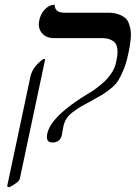

<svg xmlns="http://www.w3.org/2000/svg" viewBox="-20 -575 576 815"><path d="M19 220.2 10.3 215.8 109.4 -251Q118.2 -291 163.1 -324.2H171.9L64 184.1Q61 198.2 19 220.2ZM249 -38.1Q248.5 -35.6 246.3 -23.2Q244.1 -10.7 242.7 -2.9Q235.8 30.3 201.7 29.8Q172.9 29.8 180.7 -7.8Q196.8 -83 358.4 -180.2Q367.7 -185.1 381.1 -194.6Q394.5 -204.1 414.8 -221.2Q435.1 -238.3 451.4 -262Q467.8 -285.6 472.7 -310.1Q476.1 -326.7 477.8 -337.9Q479.5 -349.1 478.3 -364.7Q477.1 -380.4 470.9 -389.9Q464.8 -399.4 450.2 -406.2Q435.5 -413.1 412.6 -413.1H210Q175.3 -413.1 157.7 -434.8Q140.1 -456.5 146.5 -487.8Q152.8 -517.1 169.2 -533.9Q185.5 -550.8 198.7 -552.7L211.9 -555.2Q211.9 -521 253.9 -521H439.9Q464.8 -521 482.9 -514.4Q501 -507.8 511.7 -498.5Q522.5 -489.3 527.8 -473.1Q533.2 -457 534.9 -443.4Q536.6 -429.7 534.7 -409.2Q532.7 -388.7 530.5 -376.2Q528.3 -363.8 523.9 -344.2Q516.1 -307.1 504.4 -278.8Q492.7 -250.5 481.7 -232.9Q470.7 -215.3 449.5 -198.5Q428.2 -181.6 414.1 -173.1Q399.9 -164.6 369.6 -147.9Q339.4 -131.8 323.5 -122.6Q307.6 -113.3 289.6 -99.6Q271.5 -85.9 262.2 -71.3Q252.9 -56.6 249 -38.1Z"/></svg>

Font: Linux Biolinum O
Style: Italic
Weight: 400
Italic angle: -12°
Designer: Philipp H. Poll
Foundry: Philipp H. Poll
Version: Version 1.1.3